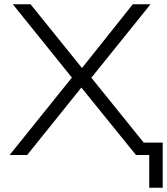

<svg xmlns="http://www.w3.org/2000/svg" viewBox="-20 -725 781 898"><path d="M678 153V0H629V-58H741V153ZM25 0 325 -373 326 -350 40 -705H123L369 -400H358L601 -705H684L398 -350V-373L699 0H616L352 -326H369L107 0Z"/></svg>

Font: Nunito Sans 10pt SemiExpanded Light
Style: Regular
Weight: 300
Width: 6
Designer: Vernon Adams
Foundry: Vernon Adams
Version: Version 3.101;gftools[0.9.27]